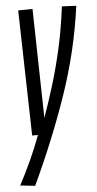

<svg xmlns="http://www.w3.org/2000/svg" viewBox="-68 -577 416 827"><g transform="rotate(-5 140.0 -163.0)"><path d="M232 -543 294 -540Q268 -347 204 -161Q140 25 50 217L-14 210Q14 157 37.5 105.5Q61 54 81 0H56L43 -542L105 -543L115 -71Q140 -141 162 -213.5Q184 -286 202 -366.5Q220 -447 232 -543Z"/></g></svg>

Font: Georama ExtraCondensed
Style: Italic
Weight: 400
Width: 2
Italic angle: -9°
Designer: Jean-Baptiste Levee
Foundry: Production Type
Version: Version 1.000